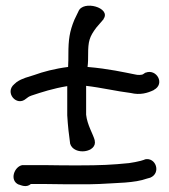

<svg xmlns="http://www.w3.org/2000/svg" viewBox="-20 -658 592 671"><path d="M71 -313C78 -318 79 -320 90 -324C126 -336 166 -349 215 -357V-255C217 -220 221 -184 225 -157V-156C238 -113 321 -125 311 -167V-168C305 -190 285 -221 281 -257V-358C333 -352 388 -339 437 -333C470 -325 496 -333 517 -343L518 -344C558 -365 527 -419 489 -404H488L479 -398C474 -396 462 -395 451 -398C415 -405 359 -418 286 -424C288 -439 288 -455 288 -468C288 -513 292 -529 317 -562L342 -591V-592C369 -631 270 -659 254 -618L240 -589C223 -548 219 -519 219 -469C219 -456 219 -441 218 -424C171 -418 130 -407 100 -396C79 -389 58 -385 38 -371L30 -364C-5 -335 38 -284 71 -313ZM45 -13H46C53 -11 72 -1 88 -15H132C181 -14 223 -14 254 -14C286 -14 310 -14 327 -15C388 -19 450 -18 494 -34L505 -37C544 -53 525 -110 486 -101L485 -100L472 -96C461 -93 445 -90 431 -88C372 -82 331 -80 254 -80C223 -80 181 -80 132 -81H58C30 -76 12 -28 45 -13Z"/></svg>

Font: Stray Cat
Style: ExBdExt
Weight: 800
Version: Version 1.0